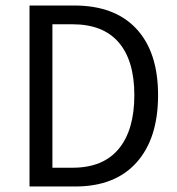

<svg xmlns="http://www.w3.org/2000/svg" viewBox="-20 -676 640 696"><path d="M87 0V-656H249Q396 -656 474.5 -571.5Q553 -487 553 -331Q553 -174 475 -87Q397 0 253 0ZM170 -68H243Q354 -68 410.5 -136.5Q467 -205 467 -331Q467 -456 410.5 -522Q354 -588 243 -588H170Z"/></svg>

Font: TypoPRO Source Code Pro
Style: Regular
Weight: 400
Monospace: yes
Designer: Paul D. Hunt, Teo Tuominen
Foundry: Adobe Systems Incorporated
Version: Version 2.010;PS 1.0;hotconv 1.0.84;makeotf.lib2.5.63406